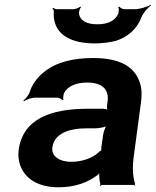

<svg xmlns="http://www.w3.org/2000/svg" viewBox="-20 -784 660 814"><path d="M548 -128 578 -352C582 -383 581 -410 573 -433C551 -501 490 -538 374 -538C288 -538 222 -519 179 -488C149 -467 120 -436 107 -397C103 -382 89 -365 79 -358L82 -355C91 -362 114 -370 129 -370H222C230 -370 242 -364 245 -359L249 -361C246 -366 249 -383 252 -390C267 -419 304 -434 349 -434C415 -434 443 -404 436 -353L434 -338C433 -331 434 -318 437 -314L439 -317C436 -321 422 -323 413 -323H353C193 -323 77 -279 59 -148C56 -125 59 -104 65 -85C84 -30 137 10 228 10C299 10 352 -11 391 -40C396 -44 403 -50 405 -54L402 -55C400 -51 401 -43 401 -37C401 -26 402 -16 405 -7C406 -5 405 1 404 3L405 5C406 3 411 0 414 0H546C548 0 551 2 552 3L554 1C553 0 551 -2 551 -4C551 -5 553 -7 553 -7L551 -10C542 -43 541 -80 548 -128ZM202 -159C210 -218 272 -240 348 -240H384C402 -240 431 -246 439 -253L435 -256C427 -249 419 -225 417 -211L410 -162C410 -159 408 -145 410 -143L412 -146C410 -148 400 -141 398 -138C373 -115 331 -98 281 -98C232 -98 197 -122 202 -159ZM393 -681C348 -681 320 -696 315 -725C314 -733 318 -749 324 -754L320 -756C315 -751 300 -745 290 -745H220C215 -745 208 -749 205 -751L202 -748C205 -746 209 -740 208 -735C207 -718 208 -701 213 -687C229 -633 286 -600 382 -600C413 -600 445 -604 472 -611C519 -627 560 -658 579 -710C587 -729 607 -752 620 -761L619 -764C605 -755 572 -745 552 -745H508C500 -745 489 -751 486 -756L481 -754C485 -749 484 -733 481 -725C468 -696 437 -681 393 -681Z"/></svg>

Font: Asimov
Style: EdgeWideIt
Weight: 500
Designer: Google
Version: Version 2.000980: 2014